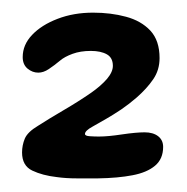

<svg xmlns="http://www.w3.org/2000/svg" viewBox="-20 -606 289 296"><path d="M67.5 -333Q45.5 -335.5 29.8 -343Q14 -350.5 14 -371Q14 -382 18.2 -392.2Q22.5 -402.5 38.5 -412Q54 -422 77.5 -435.8Q101 -449.5 120.5 -463Q135.5 -473.5 144.8 -484.2Q154 -495 154 -504.5Q154 -517 144.8 -522.2Q135.5 -527.5 120 -527.5Q104 -527.5 91.8 -523Q79.5 -518.5 72.5 -512.5Q63.5 -505 55.2 -499.5Q47 -494 39 -494Q30 -494 22.5 -500.2Q15 -506.5 15 -518Q15 -537 29.5 -552.2Q44 -567.5 68.8 -577Q93.5 -586.5 123.5 -586.5Q151 -586.5 174.2 -580.2Q197.5 -574 211.8 -558.8Q226 -543.5 226 -516.5Q226 -498 216.2 -483.8Q206.5 -469.5 190.5 -455.5Q179 -445.5 166.8 -437.2Q154.5 -429 143.2 -422.5Q132 -416 123 -411Q111 -404.5 111 -399.5Q111 -396.5 118.2 -396Q125.5 -395.5 132.5 -395.5Q146.5 -395.5 168.2 -398.8Q190 -402 203 -402Q216 -402 223.8 -396Q231.5 -390 231.5 -379.5Q231.5 -361 219 -350.5Q206.5 -340 184.2 -335.8Q162 -331.5 131 -331Q116 -331 98.8 -331Q81.5 -331 67.5 -333Z"/></svg>

Font: Gluten SemiBold
Style: Regular
Weight: 600
Designer: Tyler Finck
Foundry: Etcetera Type Company
Version: Version 1.300